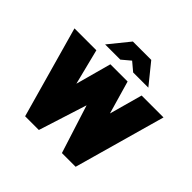

<svg xmlns="http://www.w3.org/2000/svg" viewBox="-172 -777 930 930"><g transform="rotate(45 293.0 -312.5)"><path d="M-12 -470H138L184 -287L234 -470H352L401 -300L448 -470H598L466 0H372L293 -248L214 0H120ZM148 -520 233 -625H359L444 -520H340L296 -557L252 -520Z"/></g></svg>

Font: Smooch Sans Thin Black
Style: Regular
Weight: 900
Version: Version 1.010